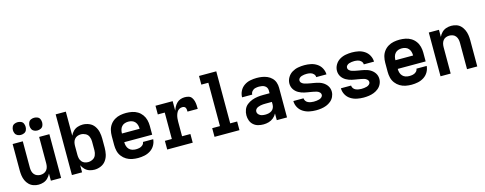

<svg xmlns="http://www.w3.org/2000/svg" viewBox="-28 -1500 5673 2246"><g transform="rotate(-15 2808.0 -377.0)"><path d="M238 8Q269 8 299 -2Q329 -12 351.5 -35Q374 -58 387 -86V0H511V-530H387V-210Q387 -189 382 -168Q377 -147 363.5 -130Q350 -113 329.5 -105Q309 -97 288 -97Q267 -97 246.5 -105Q226 -113 212.5 -130Q199 -147 194 -168Q189 -189 189 -210V-530H66V-210Q66 -179 70.5 -147.5Q75 -116 88 -87Q101 -58 123.5 -35.5Q146 -13 176 -2.5Q206 8 238 8ZM388 -608Q409 -608 428.5 -617Q448 -626 456.5 -645Q465 -664 465 -685Q465 -706 456.5 -725.5Q448 -745 428.5 -753.5Q409 -762 388 -762Q367 -762 348 -753.5Q329 -745 320 -725.5Q311 -706 311 -685Q311 -664 320 -645Q329 -626 348 -617Q367 -608 388 -608ZM188 -608Q209 -608 228.5 -617Q248 -626 256.5 -645Q265 -664 265 -685Q265 -706 256.5 -725.5Q248 -745 228.5 -753.5Q209 -762 188 -762Q167 -762 148 -753.5Q129 -745 120 -725.5Q111 -706 111 -685Q111 -664 120 -645Q129 -626 148 -617Q167 -608 188 -608Z M915 8Q955 8 993 -8.5Q1031 -25 1054.5 -58Q1078 -91 1086.5 -130.5Q1095 -170 1095 -210V-320Q1095 -360 1086.5 -399.5Q1078 -439 1054.5 -472.5Q1031 -506 993 -522Q955 -538 915 -538Q884 -538 853.5 -528Q823 -518 800.5 -495.5Q778 -473 765 -444V-735H642V0H765V-86Q778 -58 800.5 -35Q823 -12 853.5 -2Q884 8 915 8ZM865 -97Q844 -97 823.5 -104.5Q803 -112 789 -129.5Q775 -147 770 -168Q765 -189 765 -210V-320Q765 -342 770 -363Q775 -384 789 -401Q803 -418 823.5 -425.5Q844 -433 865 -433Q894 -433 921 -419Q948 -405 959.5 -377Q971 -349 971 -320V-210Q971 -181 959.5 -153Q948 -125 921 -111Q894 -97 865 -97Z M1443 8Q1482 8 1520.5 0Q1559 -8 1592.5 -29.5Q1626 -51 1646 -85.5Q1666 -120 1669 -159H1545Q1543 -137 1525.5 -121.5Q1508 -106 1486.5 -101.5Q1465 -97 1443 -97Q1420 -97 1398.5 -104Q1377 -111 1361.5 -127.5Q1346 -144 1339.5 -166Q1333 -188 1333 -210V-213H1671V-320Q1671 -356 1662 -391.5Q1653 -427 1631.5 -456.5Q1610 -486 1579 -505Q1548 -524 1512 -531Q1476 -538 1440 -538Q1404 -538 1368.5 -531Q1333 -524 1301.5 -505Q1270 -486 1248.5 -456.5Q1227 -427 1218.5 -391.5Q1210 -356 1210 -320V-210Q1210 -174 1218.5 -138.5Q1227 -103 1249.5 -73.5Q1272 -44 1303.5 -25Q1335 -6 1371 1Q1407 8 1443 8ZM1333 -318V-320Q1333 -342 1339 -363.5Q1345 -385 1360 -402Q1375 -419 1396.5 -426Q1418 -433 1440 -433Q1462 -433 1483.5 -426Q1505 -419 1520 -402Q1535 -385 1541 -363.5Q1547 -342 1547 -320V-318Z M1796 0H2105V-105H2004V-281Q2004 -301 2006 -320.5Q2008 -340 2013.5 -359Q2019 -378 2029 -395.5Q2039 -413 2056.5 -423Q2074 -433 2094 -433Q2106 -433 2117 -428.5Q2128 -424 2133 -413Q2138 -402 2139 -390.5Q2140 -379 2140 -367H2264Q2264 -391 2262.5 -414.5Q2261 -438 2255 -461.5Q2249 -485 2235 -505Q2221 -525 2198 -531.5Q2175 -538 2151 -538Q2125 -538 2100 -529.5Q2075 -521 2056 -502.5Q2037 -484 2024.5 -461Q2012 -438 2004 -414V-530H1796V-425H1880V-105H1796Z M2369 0H2671V-105H2587V-735H2378V-630H2463V-105H2369Z M2962 8Q2994 8 3025.5 -1Q3057 -10 3082.5 -31Q3108 -52 3123 -81V0H3247V-360Q3247 -393 3236.5 -424Q3226 -455 3202.5 -478.5Q3179 -502 3149 -515Q3119 -528 3087 -533Q3055 -538 3023 -538Q2983 -538 2943.5 -530Q2904 -522 2870.5 -499Q2837 -476 2818.5 -439.5Q2800 -403 2800 -363H2923Q2923 -386 2939 -404Q2955 -422 2977.5 -427.5Q3000 -433 3023 -433Q3040 -433 3057.5 -430Q3075 -427 3090.5 -418Q3106 -409 3114.5 -393.5Q3123 -378 3123 -360V-326H3046Q3011 -326 2976.5 -321.5Q2942 -317 2908.5 -304.5Q2875 -292 2847.5 -270Q2820 -248 2807 -214.5Q2794 -181 2794 -146Q2794 -114 2805 -83Q2816 -52 2841 -30Q2866 -8 2897.5 0Q2929 8 2962 8ZM3011 -97Q2990 -97 2969.5 -101.5Q2949 -106 2933 -122Q2917 -138 2917 -159Q2917 -175 2927.5 -187.5Q2938 -200 2953 -206Q2968 -212 2983.5 -215.5Q2999 -219 3015 -220Q3031 -221 3046 -221H3123V-189Q3123 -169 3114.5 -149.5Q3106 -130 3089 -118Q3072 -106 3052 -101.5Q3032 -97 3011 -97Z M3598 8Q3630 8 3662 3.5Q3694 -1 3723.5 -12.5Q3753 -24 3778 -44.5Q3803 -65 3817 -94.5Q3831 -124 3831 -156Q3831 -175 3826 -192.5Q3821 -210 3811 -225.5Q3801 -241 3787.5 -253.5Q3774 -266 3758 -275.5Q3742 -285 3724.5 -291Q3707 -297 3689.5 -301Q3672 -305 3654 -308Q3636 -311 3617.5 -314Q3599 -317 3581 -321Q3563 -325 3545.5 -330Q3528 -335 3513.5 -348Q3499 -361 3499 -380Q3499 -396 3511 -407.5Q3523 -419 3538 -424Q3553 -429 3569 -431Q3585 -433 3600 -433Q3622 -433 3644 -428Q3666 -423 3682.5 -406Q3699 -389 3699 -367H3823Q3822 -407 3803 -442.5Q3784 -478 3750.5 -500Q3717 -522 3678.5 -530Q3640 -538 3600 -538Q3562 -538 3523.5 -531Q3485 -524 3451 -503.5Q3417 -483 3396.5 -448Q3376 -413 3376 -374Q3376 -356 3381 -338Q3386 -320 3396 -304.5Q3406 -289 3419.5 -276.5Q3433 -264 3449 -255Q3465 -246 3482 -239.5Q3499 -233 3517 -229Q3535 -225 3553 -222Q3571 -219 3589.5 -216Q3608 -213 3625.5 -209.5Q3643 -206 3661 -201Q3679 -196 3693.5 -182.5Q3708 -169 3708 -151Q3708 -134 3694.5 -122Q3681 -110 3665 -105.5Q3649 -101 3632 -99Q3615 -97 3598 -97Q3581 -97 3563.5 -100Q3546 -103 3529.5 -110.5Q3513 -118 3502.5 -133Q3492 -148 3491 -166H3368Q3368 -125 3388 -88.5Q3408 -52 3443 -30Q3478 -8 3518 0Q3558 8 3598 8Z M4174 8Q4206 8 4238 3.5Q4270 -1 4299.5 -12.5Q4329 -24 4354 -44.5Q4379 -65 4393 -94.5Q4407 -124 4407 -156Q4407 -175 4402 -192.5Q4397 -210 4387 -225.5Q4377 -241 4363.5 -253.5Q4350 -266 4334 -275.5Q4318 -285 4300.5 -291Q4283 -297 4265.5 -301Q4248 -305 4230 -308Q4212 -311 4193.5 -314Q4175 -317 4157 -321Q4139 -325 4121.5 -330Q4104 -335 4089.5 -348Q4075 -361 4075 -380Q4075 -396 4087 -407.5Q4099 -419 4114 -424Q4129 -429 4145 -431Q4161 -433 4176 -433Q4198 -433 4220 -428Q4242 -423 4258.5 -406Q4275 -389 4275 -367H4399Q4398 -407 4379 -442.5Q4360 -478 4326.5 -500Q4293 -522 4254.5 -530Q4216 -538 4176 -538Q4138 -538 4099.5 -531Q4061 -524 4027 -503.5Q3993 -483 3972.5 -448Q3952 -413 3952 -374Q3952 -356 3957 -338Q3962 -320 3972 -304.5Q3982 -289 3995.5 -276.5Q4009 -264 4025 -255Q4041 -246 4058 -239.5Q4075 -233 4093 -229Q4111 -225 4129 -222Q4147 -219 4165.5 -216Q4184 -213 4201.5 -209.5Q4219 -206 4237 -201Q4255 -196 4269.5 -182.5Q4284 -169 4284 -151Q4284 -134 4270.5 -122Q4257 -110 4241 -105.5Q4225 -101 4208 -99Q4191 -97 4174 -97Q4157 -97 4139.5 -100Q4122 -103 4105.5 -110.5Q4089 -118 4078.5 -133Q4068 -148 4067 -166H3944Q3944 -125 3964 -88.5Q3984 -52 4019 -30Q4054 -8 4094 0Q4134 8 4174 8Z M4755 8Q4794 8 4832.5 0Q4871 -8 4904.5 -29.5Q4938 -51 4958 -85.5Q4978 -120 4981 -159H4857Q4855 -137 4837.5 -121.5Q4820 -106 4798.5 -101.5Q4777 -97 4755 -97Q4732 -97 4710.5 -104Q4689 -111 4673.5 -127.5Q4658 -144 4651.5 -166Q4645 -188 4645 -210V-213H4983V-320Q4983 -356 4974 -391.5Q4965 -427 4943.5 -456.5Q4922 -486 4891 -505Q4860 -524 4824 -531Q4788 -538 4752 -538Q4716 -538 4680.5 -531Q4645 -524 4613.5 -505Q4582 -486 4560.5 -456.5Q4539 -427 4530.5 -391.5Q4522 -356 4522 -320V-210Q4522 -174 4530.5 -138.5Q4539 -103 4561.5 -73.5Q4584 -44 4615.5 -25Q4647 -6 4683 1Q4719 8 4755 8ZM4645 -318V-320Q4645 -342 4651 -363.5Q4657 -385 4672 -402Q4687 -419 4708.5 -426Q4730 -433 4752 -433Q4774 -433 4795.5 -426Q4817 -419 4832 -402Q4847 -385 4853 -363.5Q4859 -342 4859 -320V-318Z M5106 0H5229V-320Q5229 -341 5234 -362Q5239 -383 5252.5 -400.5Q5266 -418 5286.5 -425.5Q5307 -433 5328 -433Q5349 -433 5369.5 -425.5Q5390 -418 5403.5 -400.5Q5417 -383 5422 -362Q5427 -341 5427 -320V0H5551V-320Q5551 -352 5546 -383Q5541 -414 5528 -443Q5515 -472 5493 -495Q5471 -518 5440.5 -528Q5410 -538 5379 -538Q5347 -538 5317 -528Q5287 -518 5264.5 -495.5Q5242 -473 5229 -444V-530H5106Z"/></g></svg>

Font: Iosevka Sparkle
Style: Bold
Weight: 700
Designer: Belleve Invis
Foundry: Belleve Invis
Version: Version 4.5.0; ttfautohint (v1.8.3)